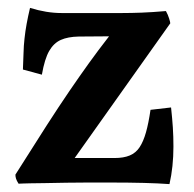

<svg xmlns="http://www.w3.org/2000/svg" viewBox="-20 -462 491 486"><path d="M413 -190Q416 -162 417.5 -139.5Q419 -117 419 -91Q419 -40 409 4Q381 2 344 1Q307 0 249 0Q232 0 204.5 0Q177 0 148 0.5Q119 1 94 1.5Q69 2 57 2Q47 2 38 2.5Q29 3 27 3Q22 -5 20.5 -10Q19 -15 19 -20Q65 -93 97.5 -143.5Q130 -194 156 -232Q182 -270 205 -302Q228 -334 256 -370H248Q207 -370 179.5 -369.5Q152 -369 134 -361Q116 -353 104.5 -333Q93 -313 86 -273L38 -286Q39 -305 39.5 -326Q40 -347 42 -364Q44 -383 47.5 -402Q51 -421 56 -442Q98 -429 135.5 -429Q173 -429 218 -429H290Q312 -429 338.5 -430Q365 -431 400 -434Q405 -425 408 -415.5Q411 -406 411 -403L169 -62H270Q293 -62 308.5 -68.5Q324 -75 333.5 -89.5Q343 -104 349.5 -127Q356 -150 361 -184Z"/></svg>

Font: Lusitana
Style: Bold
Weight: 700
Designer: Ana Paula Megda
Foundry: Ana Paula Megda
Version: Version 1.000; ttfautohint (v1.1) -l 8 -r 50 -G 200 -x 14 -D